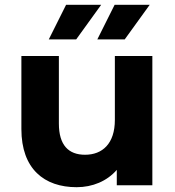

<svg xmlns="http://www.w3.org/2000/svg" viewBox="-20 -771 727 799"><path d="M401 -751H255L183 -607H297ZM499 -607 603 -751H457L385 -607ZM458 -538V-272C458 -173 406 -127 334 -127C265 -127 225 -167 225 -257V-538H69V-234C69 -68 164 8 299 8C365 8 425 -17 466 -64V0H614V-538Z"/></svg>

Font: Montserrat Lite
Style: Bold
Weight: 700
Designer: Julieta Ulanovsky
Foundry: Julieta Ulanovsky
Version: Version 7.200;PS 007.200;hotconv 1.0.88;makeotf.lib2.5.64775